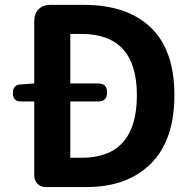

<svg xmlns="http://www.w3.org/2000/svg" viewBox="-20 -760 780 780"><path d="M265.6 -347.7V-119.1H311.5Q536.1 -119.1 536.1 -373Q536.1 -622.1 311.5 -622.1H265.6V-420.9H378.9Q415 -420.9 415 -384.8Q415 -347.7 378.9 -347.7ZM330.1 0H168Q145.5 0 132.3 -13.2Q119.1 -26.4 119.1 -48.8V-347.7H65.4Q32.2 -347.7 32.2 -381.8Q32.2 -416 64.5 -417L119.1 -420.9V-674.8Q119.1 -704.1 136.7 -722.2Q154.3 -740.2 183.6 -740.2H321.3Q496.1 -740.2 592.3 -648.4Q688.5 -556.6 688.5 -373Q688.5 -190.4 592.8 -95.2Q497.1 0 330.1 0Z"/></svg>

Font: GenSenMaruGothic TW TTF Bold
Style: Regular
Weight: 700
Version: Version 1.301